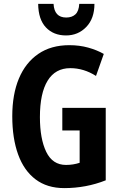

<svg xmlns="http://www.w3.org/2000/svg" viewBox="-20 -956 614 986"><path d="M300 -402H523V-30Q422 10 310 10Q222 10 162.5 -35Q103 -80 73 -163Q43 -246 43 -359Q43 -471 77 -552.5Q111 -634 176.5 -679Q242 -724 336 -724Q388 -724 433 -711.5Q478 -699 513 -679L473 -566Q410 -606 341 -606Q264 -606 224.5 -541.5Q185 -477 185 -355Q185 -243 217.5 -176Q250 -109 319 -109Q356 -109 389 -120V-286H300ZM465 -936Q465 -861 423 -817.5Q381 -774 319 -774Q255 -774 216 -815Q177 -856 176 -936H255Q259 -866 320 -866Q350 -866 367.5 -882.5Q385 -899 387 -936Z"/></svg>

Font: Noto Sans Armenian ExtraCondensed
Style: Bold
Weight: 700
Width: 2
Designer: Monotype Design Team
Foundry: Monotype Imaging Inc.
Version: Version 2.008; ttfautohint (v1.8.4.7-5d5b)